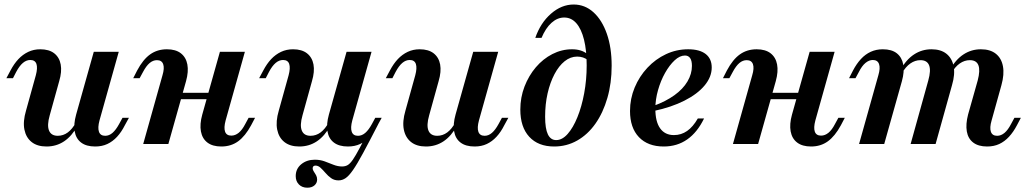

<svg xmlns="http://www.w3.org/2000/svg" viewBox="-20 -651 4645 868"><path d="M190.3 11.3Q148.4 11.3 123 -8.9Q97.6 -29 90.3 -65.3Q83.1 -101.6 97.6 -150.8L141.9 -310.5Q150.8 -343.5 144.8 -361.7Q138.7 -379.8 116.9 -379.8Q99.2 -379.8 83.5 -366.5Q67.7 -353.2 53.2 -325.8L38.7 -297.6H8.9L27.4 -332.3Q43.5 -362.9 63.3 -383.9Q83.1 -404.8 107.7 -416.5Q132.3 -428.2 162.1 -428.2Q201.6 -428.2 225 -410.1Q248.4 -391.9 254.4 -359.7Q260.5 -327.4 247.6 -283.9L204.8 -129.8Q191.9 -84.7 201.6 -60.9Q211.3 -37.1 241.1 -37.1Q266.1 -37.1 286.7 -52.4Q307.3 -67.7 323.4 -97.6L330.6 -82.3Q304.8 -35.5 269.8 -12.1Q234.7 11.3 190.3 11.3ZM410.5 11.3Q370.2 11.3 346.8 -6.5Q323.4 -24.2 317.7 -56.9Q312.1 -89.5 324.2 -133.1L404 -416.9H516.9L429.8 -106.5Q421 -73.4 427.4 -55.2Q433.9 -37.1 455.6 -37.1Q473.4 -37.1 488.7 -50.4Q504 -63.7 518.5 -90.3L533.9 -118.5H562.9L544.4 -84.7Q529 -54 509.3 -32.7Q489.5 -11.3 465.3 0Q441.1 11.3 410.5 11.3Z M627.4 0 714.5 -310.5Q724.2 -342.7 717.7 -360.9Q711.3 -379 689.5 -379Q671.8 -379 656.5 -366.1Q641.1 -353.2 626.6 -325.8L611.3 -297.6H582.3L600 -332.3Q626.6 -382.3 658.9 -405.2Q691.1 -428.2 734.7 -428.2Q774.2 -428.2 797.6 -410.1Q821 -391.9 827 -359.7Q833.1 -327.4 821 -283.9L741.1 0ZM742.7 -202.4 750.8 -231.5H977.4L969.4 -202.4ZM980.6 11.3Q941.1 11.3 917.7 -6.5Q894.4 -24.2 888.3 -56.9Q882.3 -89.5 894.4 -133.1L974.2 -416.9H1087.1L1000 -106.5Q991.1 -73.4 997.6 -55.6Q1004 -37.9 1025.8 -37.9Q1043.5 -37.9 1059.3 -50.8Q1075 -63.7 1088.7 -90.3L1104 -118.5H1133.1L1115.3 -84.7Q1088.7 -35.5 1056.5 -12.1Q1024.2 11.3 980.6 11.3Z M1369.4 197.6Q1346 197.6 1331.5 183.1Q1316.9 168.5 1316.9 145.2Q1316.9 112.1 1341.9 91.5Q1366.9 71 1403.2 71Q1427.4 71 1448 78.6Q1468.5 86.3 1487.9 94Q1507.3 101.6 1526.6 101.6Q1541.1 101.6 1552 95.2Q1562.9 88.7 1575.4 70.6Q1587.9 52.4 1606 18.1Q1624.2 -16.1 1653.2 -71.8L1689.5 -88.7Q1648.4 -8.9 1621.4 41.1Q1594.4 91.1 1575.8 117.7Q1557.3 144.4 1542.3 154.4Q1527.4 164.5 1510.5 164.5Q1491.1 164.5 1477 154.4Q1462.9 144.4 1451.6 131Q1440.3 117.7 1429.4 107.7Q1418.5 97.6 1406.5 97.6Q1393.5 97.6 1393.5 110.5Q1393.5 116.9 1398.8 124.6Q1404 132.3 1408.9 141.1Q1413.7 150 1413.7 160.5Q1413.7 176.6 1401.6 187.1Q1389.5 197.6 1369.4 197.6ZM1333.1 11.3Q1291.1 11.3 1265.7 -8.9Q1240.3 -29 1233.1 -65.3Q1225.8 -101.6 1240.3 -150.8L1284.7 -310.5Q1293.5 -343.5 1287.5 -361.7Q1281.5 -379.8 1259.7 -379.8Q1241.9 -379.8 1226.2 -366.5Q1210.5 -353.2 1196 -325.8L1181.5 -297.6H1151.6L1170.2 -332.3Q1186.3 -362.9 1206 -383.9Q1225.8 -404.8 1250.4 -416.5Q1275 -428.2 1304.8 -428.2Q1344.4 -428.2 1367.7 -410.1Q1391.1 -391.9 1397.2 -359.7Q1403.2 -327.4 1390.3 -283.9L1347.6 -129.8Q1334.7 -84.7 1344.4 -60.9Q1354 -37.1 1383.9 -37.1Q1408.9 -37.1 1429.4 -52.4Q1450 -67.7 1466.1 -97.6L1473.4 -82.3Q1447.6 -35.5 1412.5 -12.1Q1377.4 11.3 1333.1 11.3ZM1553.2 11.3Q1512.9 11.3 1489.5 -6.5Q1466.1 -24.2 1460.5 -56.9Q1454.8 -89.5 1466.9 -133.1L1546.8 -416.9H1659.7L1572.6 -106.5Q1563.7 -73.4 1570.2 -55.2Q1576.6 -37.1 1598.4 -37.1Q1616.1 -37.1 1631.5 -50.4Q1646.8 -63.7 1661.3 -90.3L1676.6 -118.5H1705.6L1687.1 -84.7Q1671.8 -54 1652 -32.7Q1632.3 -11.3 1608.1 0Q1583.9 11.3 1553.2 11.3Z M1905.6 11.3Q1863.7 11.3 1838.3 -8.9Q1812.9 -29 1805.6 -65.3Q1798.4 -101.6 1812.9 -150.8L1857.3 -310.5Q1866.1 -343.5 1860.1 -361.7Q1854 -379.8 1832.3 -379.8Q1814.5 -379.8 1798.8 -366.5Q1783.1 -353.2 1768.5 -325.8L1754 -297.6H1724.2L1742.7 -332.3Q1758.9 -362.9 1778.6 -383.9Q1798.4 -404.8 1823 -416.5Q1847.6 -428.2 1877.4 -428.2Q1916.9 -428.2 1940.3 -410.1Q1963.7 -391.9 1969.8 -359.7Q1975.8 -327.4 1962.9 -283.9L1920.2 -129.8Q1907.3 -84.7 1916.9 -60.9Q1926.6 -37.1 1956.5 -37.1Q1981.5 -37.1 2002 -52.4Q2022.6 -67.7 2038.7 -97.6L2046 -82.3Q2020.2 -35.5 1985.1 -12.1Q1950 11.3 1905.6 11.3ZM2125.8 11.3Q2085.5 11.3 2062.1 -6.5Q2038.7 -24.2 2033.1 -56.9Q2027.4 -89.5 2039.5 -133.1L2119.4 -416.9H2232.3L2145.2 -106.5Q2136.3 -73.4 2142.7 -55.2Q2149.2 -37.1 2171 -37.1Q2188.7 -37.1 2204 -50.4Q2219.4 -63.7 2233.9 -90.3L2249.2 -118.5H2278.2L2259.7 -84.7Q2244.4 -54 2224.6 -32.7Q2204.8 -11.3 2180.6 0Q2156.5 11.3 2125.8 11.3Z M2485.5 11.3Q2412.9 11.3 2372.6 -32.7Q2332.3 -76.6 2332.3 -155.6Q2332.3 -210.5 2351.2 -259.7Q2370.2 -308.9 2402.4 -346.8Q2434.7 -384.7 2477 -406.5Q2519.4 -428.2 2566.1 -428.2Q2608.9 -428.2 2635.5 -406.5V-379.8Q2628.2 -387.1 2615.7 -391.1Q2603.2 -395.2 2589.5 -395.2Q2558.9 -395.2 2532.7 -374.2Q2506.5 -353.2 2486.7 -315.7Q2466.9 -278.2 2455.6 -229Q2444.4 -179.8 2444.4 -123.4Q2444.4 -69.4 2456.9 -43.5Q2469.4 -17.7 2494.4 -17.7Q2521.8 -17.7 2546.4 -45.6Q2571 -73.4 2590.3 -121Q2609.7 -168.5 2621 -229.4Q2632.3 -290.3 2632.3 -355.6Q2632.3 -423.4 2620.2 -471.8Q2608.1 -520.2 2585.5 -546Q2562.9 -571.8 2530.6 -571.8Q2500 -571.8 2473.4 -548Q2446.8 -524.2 2428.2 -479.8H2400Q2423.4 -547.6 2471 -589.1Q2518.5 -630.6 2573.4 -630.6Q2624.2 -630.6 2662.9 -595.6Q2701.6 -560.5 2723.4 -498.4Q2745.2 -436.3 2745.2 -354Q2745.2 -275 2725.8 -208.1Q2706.5 -141.1 2671.8 -91.9Q2637.1 -42.7 2589.5 -15.7Q2541.9 11.3 2485.5 11.3Z M2980.6 11.3Q2908.9 11.3 2868.5 -31Q2828.2 -73.4 2828.2 -149.2Q2828.2 -204.8 2849.2 -255.2Q2870.2 -305.6 2906.9 -344.8Q2943.5 -383.9 2990.7 -406Q3037.9 -428.2 3091.1 -428.2Q3142.7 -428.2 3170.2 -406.9Q3197.6 -385.5 3197.6 -346Q3197.6 -303.2 3165.3 -264.5Q3133.1 -225.8 3074.2 -196Q3015.3 -166.1 2935.5 -149.2V-172.6Q2990.3 -192.7 3029 -220.6Q3067.7 -248.4 3087.9 -282.7Q3108.1 -316.9 3108.1 -353.2Q3108.1 -376.6 3100 -388.3Q3091.9 -400 3076.6 -400Q3053.2 -400 3029.8 -378.2Q3006.5 -356.5 2986.7 -321.4Q2966.9 -286.3 2954.8 -243.5Q2942.7 -200.8 2942.7 -159.7Q2942.7 -100.8 2964.5 -70.6Q2986.3 -40.3 3026.6 -40.3Q3059.7 -40.3 3086.3 -58.9Q3112.9 -77.4 3134.7 -115.3H3162.9Q3132.3 -52.4 3086.7 -20.6Q3041.1 11.3 2980.6 11.3Z M3293.5 0 3380.6 -310.5Q3390.3 -342.7 3383.9 -360.9Q3377.4 -379 3355.6 -379Q3337.9 -379 3322.6 -366.1Q3307.3 -353.2 3292.7 -325.8L3277.4 -297.6H3248.4L3266.1 -332.3Q3292.7 -382.3 3325 -405.2Q3357.3 -428.2 3400.8 -428.2Q3440.3 -428.2 3463.7 -410.1Q3487.1 -391.9 3493.1 -359.7Q3499.2 -327.4 3487.1 -283.9L3407.3 0ZM3408.9 -202.4 3416.9 -231.5H3643.5L3635.5 -202.4ZM3646.8 11.3Q3607.3 11.3 3583.9 -6.5Q3560.5 -24.2 3554.4 -56.9Q3548.4 -89.5 3560.5 -133.1L3640.3 -416.9H3753.2L3666.1 -106.5Q3657.3 -73.4 3663.7 -55.6Q3670.2 -37.9 3691.9 -37.9Q3709.7 -37.9 3725.4 -50.8Q3741.1 -63.7 3754.8 -90.3L3770.2 -118.5H3799.2L3781.5 -84.7Q3754.8 -35.5 3722.6 -12.1Q3690.3 11.3 3646.8 11.3Z M4442.7 11.3Q4403.2 11.3 4379.8 -6.5Q4356.5 -24.2 4350.8 -56.9Q4345.2 -89.5 4356.5 -133.1L4400 -287.1Q4412.1 -333.1 4403.2 -356Q4394.4 -379 4364.5 -379Q4340.3 -379 4319 -364.1Q4297.6 -349.2 4280.6 -319.4L4274.2 -334.7Q4300 -381.5 4335.5 -404.8Q4371 -428.2 4414.5 -428.2Q4456.5 -428.2 4481.9 -408.1Q4507.3 -387.9 4514.1 -351.6Q4521 -315.3 4507.3 -266.1L4462.9 -106.5Q4453.2 -73.4 4459.7 -55.2Q4466.1 -37.1 4487.9 -37.1Q4505.6 -37.1 4521.4 -50.4Q4537.1 -63.7 4550.8 -90.3L4566.1 -118.5H4595.2L4577.4 -84.7Q4561.3 -54 4541.5 -32.7Q4521.8 -11.3 4497.6 0Q4473.4 11.3 4442.7 11.3ZM3863.7 0 3950.8 -310.5Q3960.5 -342.7 3954 -361.3Q3947.6 -379.8 3925.8 -379.8Q3908.9 -379.8 3892.7 -366.5Q3876.6 -353.2 3862.9 -325.8L3847.6 -297.6H3818.5L3836.3 -332.3Q3852.4 -362.9 3872.2 -384.3Q3891.9 -405.6 3916.5 -416.9Q3941.1 -428.2 3971 -428.2Q4011.3 -428.2 4034.3 -410.1Q4057.3 -391.9 4063.3 -359.7Q4069.4 -327.4 4057.3 -283.9L3977.4 0ZM4096.8 0 4176.6 -287.1Q4189.5 -333.1 4180.2 -356Q4171 -379 4141.1 -379Q4116.9 -379 4095.6 -364.1Q4074.2 -349.2 4057.3 -319.4L4050.8 -334.7Q4076.6 -381.5 4112.1 -404.8Q4147.6 -428.2 4191.1 -428.2Q4233.1 -428.2 4258.5 -408.1Q4283.9 -387.9 4291.1 -351.6Q4298.4 -315.3 4283.9 -266.1L4209.7 0Z"/></svg>

Font: Playfair 5pt SemiExpanded Light
Style: Bold Italic
Weight: 700
Italic angle: -15.6°
Version: Version 2.001;gftools[0.9.30]